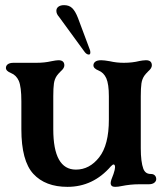

<svg xmlns="http://www.w3.org/2000/svg" viewBox="-20 -716 640 746"><path d="M63 -214V-322Q63 -379 53 -402Q43 -424 23 -432Q3 -440 3 -452Q3 -461 10.5 -466.5Q18 -472 33 -472H121Q153 -472 179 -478Q199 -482 207 -482Q230 -482 230 -462Q230 -456 226 -450Q222 -444 216 -439Q206 -429 201 -422Q192 -409 189.5 -391.5Q187 -374 187 -342V-214Q187 -57 275 -57Q328 -57 365.5 -105Q403 -153 403 -251V-342Q403 -389 393 -412Q383 -434 363 -442Q343 -450 343 -462Q343 -471 350.5 -476.5Q358 -482 373 -482Q385 -482 407 -478Q433 -472 461 -472Q494 -472 522 -479Q527 -480 534 -481Q541 -482 547 -482Q570 -482 570 -462Q570 -456 566 -450Q562 -444 556 -439Q546 -429 541 -422Q532 -409 529.5 -391.5Q527 -374 527 -342V-140Q527 -87 537 -60Q541 -50 548 -45Q555 -40 567 -40Q576 -40 581.5 -34.5Q587 -29 587 -20Q587 -12 579.5 -6Q572 0 557 0H519Q487 0 452 7Q439 10 427 10Q410 10 410 -5Q410 -14 421 -40Q427 -58 427 -66Q427 -77 421 -77Q418 -77 411 -70Q342 10 242 10Q156 10 109.5 -40.5Q63 -91 63 -214ZM309 -514 209 -651Q199 -662 199 -674Q199 -684 207 -690Q215 -696 229 -696Q249 -696 261 -684Q273 -672 283 -646L329 -523Q331 -519 331 -512Q331 -504 325 -504Q317 -504 309 -514Z"/></svg>

Font: Raigarh Medium
Style: Regular
Weight: 500
Designer: jaikishan Patel
Foundry: MagicType
Version: Version 1.000